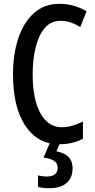

<svg xmlns="http://www.w3.org/2000/svg" viewBox="-20 -745 497 1005"><path d="M297 -636Q246 -636 214 -598Q182 -560 166.5 -496.5Q151 -433 151 -356Q151 -226 191.5 -152.5Q232 -79 303 -79Q333 -79 360.5 -87.5Q388 -96 414 -109V-19Q362 10 290 10Q177 10 112.5 -87Q48 -184 48 -357Q48 -460 75.5 -543.5Q103 -627 157 -676Q211 -725 292 -725Q367 -725 433 -686L400 -603Q377 -618 351.5 -627Q326 -636 297 -636ZM360 135Q360 186 328.5 213Q297 240 240 240Q201 240 179 233V173Q201 179 224 179Q254 179 268 167Q282 155 282 134Q282 109 262.5 96.5Q243 84 208 80L242 0H296L275 47Q360 63 360 135Z"/></svg>

Font: Noto Sans Lao UI ExtCond Med
Style: Regular
Weight: 500
Width: 2
Designer: Monotype Design Team
Foundry: Monotype Imaging Inc.
Version: Version 2.000; ttfautohint (v1.8.4.7-5d5b)